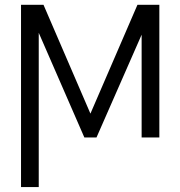

<svg xmlns="http://www.w3.org/2000/svg" viewBox="-20 -565 738 789"><path d="M351.6 -98.1 544.9 -545.4H634.8V0H562V-422.4L376.5 0H326.7L139.2 -430.2V203.6H66.4V-545.4H158.7Z"/></svg>

Font: Interop Light
Style: Regular
Weight: 300
Designer: Rasmus Andersson, Google, Jang Haemin
Foundry: jhaemin
Version: Version 1.007